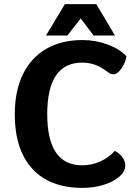

<svg xmlns="http://www.w3.org/2000/svg" viewBox="-20 -905 676 935"><path d="M52 -349Q52 -462 91.5 -543Q131 -624 205 -667Q279 -710 382 -710Q445 -710 503.5 -688.5Q562 -667 596 -631Q591 -599 571 -571Q551 -543 534 -543Q520 -543 508 -552Q474 -578 444.5 -589Q415 -600 380 -600Q210 -600 210 -349Q210 -100 380 -100Q425 -100 466.5 -118Q508 -136 539 -170Q562 -159 576 -139.5Q590 -120 590 -99Q590 -70 561.5 -45Q533 -20 485 -5Q437 10 382 10Q223 10 137.5 -83Q52 -176 52 -349ZM296 -885H449L540 -732H436L373 -815L308 -732H204Z"/></svg>

Font: Krub
Style: Bold
Weight: 700
Version: Version 1.000; ttfautohint (v1.6)